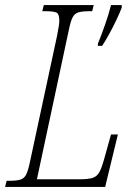

<svg xmlns="http://www.w3.org/2000/svg" viewBox="-41 -734 532 754"><path d="M344 -564Q356 -593 371 -635.5Q386 -678 395 -714H437V-704Q430 -685 416 -655.5Q402 -626 386.5 -598Q371 -570 360 -554H343ZM-21 0 -15 -24H-5Q24 -24 39 -28.5Q54 -33 62 -49Q70 -65 77 -100L183 -593Q187 -613 189.5 -629Q192 -645 192 -652Q192 -678 182 -684Q172 -690 137 -690H125L131 -714H327L321 -690H311Q282 -690 267 -685.5Q252 -681 244 -665.5Q236 -650 229 -615L104 -30H273Q306 -30 323 -35.5Q340 -41 349.5 -58.5Q359 -76 369 -113L395 -206H422L372 0Z"/></svg>

Font: Noto Serif ExtraCondensed ExtraLight
Style: Italic
Weight: 200
Width: 2
Italic angle: -12°
Designer: Monotype Design Team
Foundry: Monotype Imaging Inc.
Version: Version 2.014; ttfautohint (v1.8.4.7-5d5b)